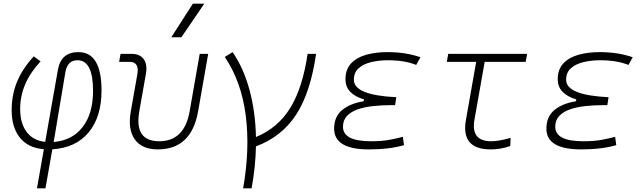

<svg xmlns="http://www.w3.org/2000/svg" viewBox="-20 -815 3556 1060"><path d="M231 224.6H184.1L222.2 8.8Q136.2 2 90.3 -54.4Q44.4 -110.8 44.4 -207Q44.4 -291.5 74.2 -363.8Q104 -436 166.5 -503.9L204.1 -476.1Q91.3 -356 91.3 -213.4Q91.3 -133.8 127.4 -86.2Q163.6 -38.6 229.5 -31.7L299.8 -430.2Q316.9 -527.3 413.1 -527.3Q540.5 -527.3 540.5 -315.4Q540.5 -168.9 469 -83.7Q397.5 1.5 269 9.3ZM276.4 -31.2Q378.4 -39.1 436 -113.3Q493.7 -187.5 493.7 -314Q493.7 -482.4 407.7 -482.4Q352.1 -482.4 340.8 -415.5Z M851.1 9.8Q763.2 9.8 723.9 -45.9Q684.6 -101.6 702.1 -200.2L738.3 -405.3Q750 -473.6 695.3 -473.6H637.7L645.5 -517.6H706.1Q752.9 -517.6 773.9 -488Q794.9 -458.5 785.2 -405.3L749 -200.2Q720.2 -35.2 858.9 -35.2Q998 -35.2 1026.9 -200.2L1082.5 -517.6H1129.4L1073.7 -200.2Q1036.6 9.8 851.1 9.8ZM925.8 -609.4 1044.9 -794.9H1107.9L981.4 -609.4Z M1322.3 224.6Q1360.4 8.8 1336.7 -177.5Q1313 -363.8 1221.2 -500.5L1264.2 -527.3Q1325.2 -438.5 1357.7 -317.9Q1390.1 -197.3 1393.1 -58.6Q1514.6 -108.4 1582.8 -219.7Q1650.9 -331.1 1678.2 -517.6H1725.1Q1694.3 -304.2 1615 -182.1Q1535.6 -60.1 1393.1 -6.8Q1390.6 106.9 1369.1 224.6Z M2016.1 9.8Q1824.7 9.8 1824.7 -105Q1824.7 -171.9 1869.9 -208.3Q1915 -244.6 1987.8 -255.9L1989.7 -266.1Q1887.2 -296.9 1887.2 -377Q1887.2 -431.6 1918 -464.6Q1948.7 -497.6 2001.2 -512.5Q2053.7 -527.3 2118.7 -527.3Q2219.7 -527.3 2301.3 -499L2277.8 -456.5Q2213.9 -482.4 2121.6 -482.4Q2071.8 -482.4 2028.8 -471.9Q1985.8 -461.4 1959.7 -438Q1933.6 -414.6 1933.6 -374.5Q1933.6 -289.6 2168 -278.3L2161.1 -234.4H2133.3Q2085 -234.4 2038.6 -229.2Q1992.2 -224.1 1954.8 -211.2Q1917.5 -198.2 1895.5 -174.8Q1873.5 -151.4 1873.5 -115.2Q1873.5 -35.2 2027.8 -35.2Q2088.4 -35.2 2129.9 -43Q2171.4 -50.8 2204.1 -59.6L2210.4 -13.7Q2130.4 9.8 2016.1 9.8Z M2689 9.8Q2523.9 9.8 2552.2 -152.3L2608.9 -473.6H2446.8L2454.6 -517.6H2890.1L2882.3 -473.6H2655.8L2599.1 -152.3Q2579.1 -35.2 2691.9 -35.2Q2732.9 -35.2 2798.8 -53.7L2797.4 -8.8Q2744.1 9.8 2689 9.8Z M3188 9.8Q2996.6 9.8 2996.6 -105Q2996.6 -171.9 3041.7 -208.3Q3086.9 -244.6 3159.7 -255.9L3161.6 -266.1Q3059.1 -296.9 3059.1 -377Q3059.1 -431.6 3089.8 -464.6Q3120.6 -497.6 3173.1 -512.5Q3225.6 -527.3 3290.5 -527.3Q3391.6 -527.3 3473.1 -499L3449.7 -456.5Q3385.7 -482.4 3293.5 -482.4Q3243.7 -482.4 3200.7 -471.9Q3157.7 -461.4 3131.6 -438Q3105.5 -414.6 3105.5 -374.5Q3105.5 -289.6 3339.8 -278.3L3333 -234.4H3305.2Q3256.8 -234.4 3210.4 -229.2Q3164.1 -224.1 3126.7 -211.2Q3089.4 -198.2 3067.4 -174.8Q3045.4 -151.4 3045.4 -115.2Q3045.4 -35.2 3199.7 -35.2Q3260.3 -35.2 3301.8 -43Q3343.3 -50.8 3376 -59.6L3382.3 -13.7Q3302.2 9.8 3188 9.8Z"/></svg>

Font: Cascadia Mono ExtraLight
Style: Italic
Weight: 200
Italic angle: -10°
Monospace: yes
Designer: Aaron Bell
Foundry: Saja Typeworks
Version: Version 2404.023; ttfautohint (v1.8.4)